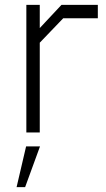

<svg xmlns="http://www.w3.org/2000/svg" viewBox="-20 -543 435 787"><path d="M88 0V-523H143V-428L232 -523H381V-468H239L143 -368V0ZM48 224 87 57H144L83 224Z"/></svg>

Font: Tomorrow Light
Style: Regular
Weight: 300
Designer: Tony de Marco, Monica Rizzolli
Foundry: Just in Type
Version: Version 2.002